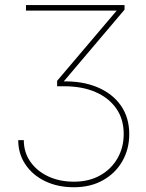

<svg xmlns="http://www.w3.org/2000/svg" viewBox="-20 -748 592 776"><path d="M278.8 8.8Q213.4 8.8 162.6 -15.6Q111.8 -40 82.8 -83.3Q53.7 -126.5 53.7 -181.6H76.2Q76.2 -132.8 102.3 -95Q128.4 -57.1 174.3 -35.4Q220.2 -13.7 278.8 -13.7Q339.8 -13.7 385 -39.3Q430.2 -64.9 455.1 -108.6Q480 -152.3 480 -206.1Q480 -266.6 449.7 -309.8Q419.4 -353 365.5 -376.2Q311.5 -399.4 238.8 -399.4H210.9V-421.4L451.2 -704.6V-705.1H85V-727.5H483.4V-709L228.5 -408.2V-418.9Q312 -421.4 373.5 -395.5Q435.1 -369.6 468.8 -321Q502.4 -272.5 502.4 -206.1Q502.4 -145.5 474.6 -96.7Q446.8 -47.9 396.2 -19.5Q345.7 8.8 278.8 8.8Z"/></svg>

Font: Inter 24pt Thin
Style: Regular
Weight: 250
Designer: Rasmus Andersson
Foundry: rsms
Version: Version 4.001;git-66647c0bb